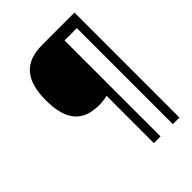

<svg xmlns="http://www.w3.org/2000/svg" viewBox="-246 -890 1147 1147"><g transform="rotate(-45 327.5 -316.5)"><path d="M588.9 127H533.2V-684.1H429.2V127H373V-272.9Q342.8 -264.2 301.8 -264.2Q196.3 -264.2 146.7 -325Q97.2 -385.7 97.2 -510.7Q97.2 -635.7 150.4 -697.8Q203.6 -759.8 316.9 -759.8H588.9Z"/></g></svg>

Font: OpenSans-Italic
Style: Italic
Weight: 400
Italic angle: -12°
Foundry: Ascender Corporation
Version: Version 1.10